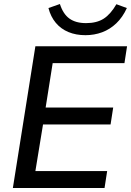

<svg xmlns="http://www.w3.org/2000/svg" viewBox="-20 -935 652 955"><path d="M44 0 156 -705H612L599 -621H242L207 -400H543L530 -316H194L156 -84H513L500 0ZM405 -760Q358 -760 320.5 -775.5Q283 -791 257.5 -821.5Q232 -852 221 -895L278 -915Q294 -865 325.5 -842.5Q357 -820 408 -820Q461 -820 495.5 -842Q530 -864 559 -914L611 -895Q590 -849 558.5 -819Q527 -789 488 -774.5Q449 -760 405 -760Z"/></svg>

Font: Nunito Sans 12pt SemiBold
Style: Italic
Weight: 600
Italic angle: -9°
Designer: Vernon Adams
Foundry: Vernon Adams
Version: Version 3.101;gftools[0.9.27]